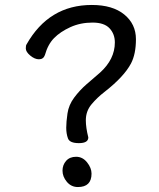

<svg xmlns="http://www.w3.org/2000/svg" viewBox="-20 -739 640 774"><path d="M294 15Q267 15 249.5 -6Q232 -27 232 -51Q232 -74 246.5 -90.5Q261 -107 287 -107Q313 -107 331 -84.5Q349 -62 349 -39Q349 15 294 15ZM298 -162Q261 -162 254 -181Q247 -200 247 -224Q247 -247 252 -281.5Q257 -316 279 -345.5Q301 -375 328.5 -399Q356 -423 383 -446Q443 -500 443 -568Q443 -602 421.5 -625Q400 -648 353 -648Q304 -648 263.5 -629.5Q223 -611 198 -585.5Q173 -560 161 -517Q155 -500 137 -500Q120 -500 102 -515Q84 -530 84 -544Q84 -556 87 -560Q177 -719 350 -719Q434 -719 481 -680.5Q528 -642 528 -581Q528 -521 508 -483Q480 -430 402 -369Q372 -346 349 -318.5Q326 -291 326 -254Q326 -225 336 -185Q336 -162 298 -162Z"/></svg>

Font: LXGW WenKai Medium
Style: Regular
Weight: 500
Designer: LXGW / Fontworks Inc.
Foundry: LXGW / Fontworks Inc.
Version: Version 1.501; October 10, 2024